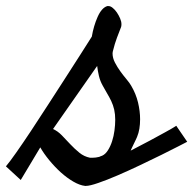

<svg xmlns="http://www.w3.org/2000/svg" viewBox="-125 -567 638 633"><path d="M179.7 -46.9Q190.4 -46.9 202.1 -49.8Q204.1 -50.8 206.5 -51.8Q209 -52.7 211.9 -53.7Q222.7 -58.6 231 -71.8Q239.3 -85 244.6 -101.6Q250 -118.2 252.4 -136.7Q254.9 -155.3 254.9 -171.9Q254.9 -190.4 251.5 -205.6Q248 -220.7 241.7 -233.9Q235.4 -247.1 228 -259.3Q220.7 -271.5 213.9 -284.2Q205.1 -299.8 201.2 -316.4Q197.3 -333 195.3 -349.6L49.8 -141.6Q65.4 -134.8 79.1 -120.6Q92.8 -106.4 106.9 -91.3Q121.1 -76.2 136.7 -63.5Q152.3 -50.8 171.9 -46.9ZM492.2 -99.6Q486.3 -96.7 462.9 -84.5Q439.5 -72.3 406.7 -56.2Q374 -40 335.9 -22Q297.9 -3.9 262.7 11.2Q227.5 26.4 199.2 36.1Q170.9 45.9 158.2 45.9H155.3Q137.7 43.9 116.7 31.7Q95.7 19.5 75.7 1.5Q55.7 -16.6 37.6 -38.6Q19.5 -60.5 7.8 -81.1L-56.6 26.4L-105.5 -18.6Q-93.8 -32.2 -71.8 -63.5Q-49.8 -94.7 -22.9 -135.3Q3.9 -175.8 33.2 -221.2Q62.5 -266.6 90.3 -309.6Q118.2 -352.5 141.1 -388.7Q164.1 -424.8 177.7 -446.3Q183.6 -481.4 196.8 -511.2Q210 -541 228.5 -546.9H233.4Q239.3 -546.9 246.6 -541Q253.9 -535.2 260.3 -525.9Q266.6 -516.6 271 -506.3Q275.4 -496.1 275.4 -487.3Q275.4 -482.4 274.4 -478.5Q268.6 -463.9 260.7 -442.9Q252.9 -421.9 248 -401.4Q246.1 -395.5 246.1 -390.6Q246.1 -376 253.9 -360.8Q261.7 -345.7 272 -331.5Q282.2 -317.4 292.5 -305.2Q302.7 -293 307.6 -284.2Q323.2 -257.8 330.1 -229Q336.9 -200.2 336.9 -173.8Q336.9 -157.2 334.5 -142.6Q332 -127.9 327.1 -116.2Q327.1 -115.2 323.7 -108.4Q320.3 -101.6 316.4 -93.3Q312.5 -85 309.1 -78.1Q305.7 -71.3 305.7 -70.3Q338.9 -87.9 369.1 -103.5Q394.5 -117.2 419.4 -130.9Q444.3 -144.5 456.1 -152.3Z"/></svg>

Font: Miniver
Style: Regular
Weight: 400
Designer: Dathan Boardman
Foundry: Open Window
Version: Version 1.000